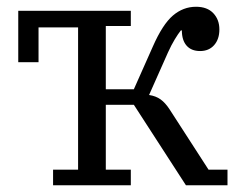

<svg xmlns="http://www.w3.org/2000/svg" viewBox="-20 -548 708 568"><path d="M137 -46H211V-467H94V-364H34V-516H367V-471H293V-284H376L432 -410Q461 -476 491.5 -502Q522 -528 560 -528Q593 -528 611 -509Q629 -490 629 -461Q629 -432 613.5 -414.5Q598 -397 572 -397Q546 -397 532 -413Q518 -429 518 -458H515Q507 -448 497 -431.5Q487 -415 477 -393L421 -267Q441 -264 455 -254Q469 -244 482 -224L597 -46H653V0H530L376 -238H293V-46H367V0H137Z"/></svg>

Font: IBM Plex Serif
Style: Regular
Weight: 400
Designer: Mike Abbink, Paul van der Laan, Pieter van Rosmalen
Foundry: Bold Monday
Version: Version 3.001